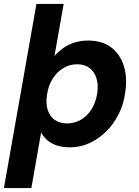

<svg xmlns="http://www.w3.org/2000/svg" viewBox="-36 -740 711 980"><path d="M-16 220 150 -720H289L242 -454Q261 -476 286 -494Q311 -512 343 -522.5Q375 -533 414 -533Q485 -533 531 -498.5Q577 -464 596 -403.5Q615 -343 603 -267Q595 -207 569 -156Q543 -105 504.5 -67.5Q466 -30 419.5 -9Q373 12 322 12Q285 12 256 3Q227 -6 206.5 -23.5Q186 -41 174 -64L124 220ZM306 -110Q344 -110 376.5 -128.5Q409 -147 431 -182Q453 -217 460 -263Q467 -308 456 -341.5Q445 -375 420 -393.5Q395 -412 358 -412Q320 -412 287.5 -392.5Q255 -373 233 -338.5Q211 -304 204 -257Q197 -212 207.5 -179Q218 -146 243.5 -128Q269 -110 306 -110Z"/></svg>

Font: DM Sans 10pt ExtraBold
Style: Italic
Weight: 800
Italic angle: -10°
Version: Version 4.004;gftools[0.9.30]